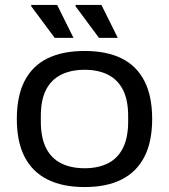

<svg xmlns="http://www.w3.org/2000/svg" viewBox="-20 -744 684 776"><path d="M322 12Q233 12 172 -18.5Q111 -49 79.5 -110Q48 -171 48 -263Q48 -356 79.5 -417Q111 -478 172 -508Q233 -538 322 -538Q411 -538 471.5 -508Q532 -478 563.5 -417Q595 -356 595 -263Q595 -171 563.5 -110Q532 -49 471.5 -18.5Q411 12 322 12ZM322 -64Q377 -64 416.5 -84Q456 -104 477 -146Q498 -188 498 -253V-274Q498 -340 477 -381Q456 -422 416.5 -442Q377 -462 322 -462Q267 -462 227 -442Q187 -422 166 -381Q145 -340 145 -274V-253Q145 -188 166 -146Q187 -104 227 -84Q267 -64 322 -64ZM380 -591 285 -719 286 -724H390L456 -591ZM201 -591 106 -719V-724H211L277 -591Z"/></svg>

Font: Archivo SemiExpanded
Style: Regular
Weight: 400
Width: 6
Designer: Hector Gatti
Foundry: Omnibus-Type
Version: Version 2.001